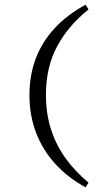

<svg xmlns="http://www.w3.org/2000/svg" viewBox="-20 -651 421 825"><path d="M347.6 154Q270.2 111.3 216.5 52Q162.9 -7.3 134.7 -81.5Q106.5 -155.6 106.5 -242.7Q106.5 -329 134.3 -401.2Q162.1 -473.4 216.1 -531Q270.2 -588.7 347.6 -630.6L360.5 -610.5Q275 -542.7 226.2 -453.2Q177.4 -363.7 177.4 -243.5Q177.4 -162.1 199.6 -94Q221.8 -25.8 262.9 30.6Q304 87.1 360.5 133.9Z"/></svg>

Font: Playfair 5pt SemiExpanded Light
Style: Regular
Weight: 400
Version: Version 2.203